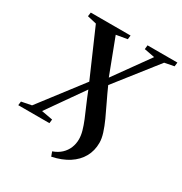

<svg xmlns="http://www.w3.org/2000/svg" viewBox="-234 -895 1160 1225"><g transform="rotate(30 346.0 -282.0)"><path d="M320 179.5 308 147Q345 134 369.2 111.2Q393.5 88.5 405.8 58.5Q418 28.5 418 -4.5Q418 -33 409 -65Q400 -97 384.8 -134.2Q369.5 -171.5 350.2 -215.2Q331 -259 311 -310L124 -43.5L206.5 -28.5L203 0H-26.5L-23 -28.5L50.5 -43L291 -356.5L142 -698.5L75 -714L79 -743H372L368.5 -714L287.5 -700L386 -441L571 -699L494 -713.5L497 -743H717L713.5 -713.5L644 -700L406.5 -398Q430 -345 454 -296Q478 -247 498 -203Q518 -159 530.2 -120.5Q542.5 -82 542.5 -50.5Q542.5 7.5 516.5 54Q490.5 100.5 441 132.5Q391.5 164.5 320 179.5Z"/></g></svg>

Font: Merriweather 96pt SemiBold
Style: Italic
Weight: 600
Italic angle: -7.8°
Version: Version 2.101